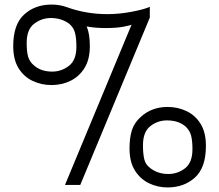

<svg xmlns="http://www.w3.org/2000/svg" viewBox="-20 -811 961 842"><path d="M332 0H265L557 -703Q553 -700 522.5 -694Q492 -688 443 -688Q398 -688 360 -695Q374 -663 374 -609Q374 -550 350.5 -512.5Q327 -475 289 -456.5Q251 -438 206 -438Q161 -438 122.5 -456.5Q84 -475 61 -512.5Q38 -550 38 -609Q38 -704 86 -747.5Q134 -791 206 -791Q241 -791 272 -780Q357 -749 451 -749Q503 -749 558 -759.5Q613 -770 637 -781V-734ZM715 11Q671 11 633 -7.5Q595 -26 571.5 -63.5Q548 -101 548 -160Q548 -207 558.5 -240Q569 -273 597 -298Q645 -342 715 -342Q760 -342 798.5 -323.5Q837 -305 860 -267.5Q883 -230 883 -171Q883 -76 835 -32.5Q787 11 715 11ZM209 -497Q249 -497 282 -522Q315 -547 315 -606Q315 -645 308.5 -668.5Q302 -692 282 -708Q248 -732 203 -732Q163 -732 130 -707Q97 -682 97 -623Q97 -586 103 -563.5Q109 -541 128 -525Q159 -497 209 -497ZM718 -48Q759 -48 791.5 -73Q824 -98 824 -157Q824 -194 818 -216.5Q812 -239 794 -256Q763 -283 712 -283Q672 -283 639.5 -258Q607 -233 607 -174Q607 -135 613 -111.5Q619 -88 640 -73Q673 -48 718 -48Z"/></svg>

Font: Tanohe Sans
Style: Regular
Weight: 400
Designer: Village Type and Design LLC & Cristiano Sobral
Foundry: Cooper Hewitt Smithsonian Design Museum
Version: Version 1.00;September 29, 2021;FontCreator 13.0.0.2655 64-b